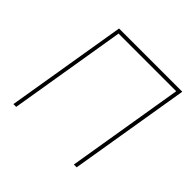

<svg xmlns="http://www.w3.org/2000/svg" viewBox="-178 -909 1090 1090"><g transform="rotate(45 367.0 -364.0)"><path d="M696.3 -727.5 575.7 0H553.2L669.9 -705.1H207L90.3 0H67.9L188.5 -727.5Z"/></g></svg>

Font: Inter Thin
Style: Italic
Weight: 250
Italic angle: -9.3988°
Designer: Rasmus Andersson
Foundry: rsms
Version: Version 4.001;git-66647c0bb